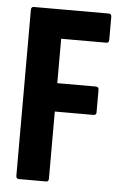

<svg xmlns="http://www.w3.org/2000/svg" viewBox="-50 -692 468 728"><g transform="rotate(5 184.5 -327.5)"><path d="M49 0Q39 0 39 -12V-643Q39 -655 49 -655H335Q345 -655 345 -643V-556Q345 -544 335 -544H163V-375H310Q321 -375 321 -363V-278Q321 -267 310 -267H163V-12Q163 0 154 0Z"/></g></svg>

Font: Sofia Sans Extra Condensed ExtraBold
Style: Regular
Weight: 800
Designer: Botio Nikoltchev, Ani Petrova
Foundry: lettersoup
Version: Version 4.101; ttfautohint (v1.8.4.7-5d5b)